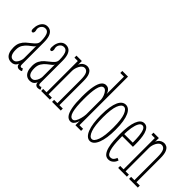

<svg xmlns="http://www.w3.org/2000/svg" viewBox="-4 -1376 2013 2013"><g transform="rotate(45 1003.0 -369.5)"><path d="M121 10Q93.5 10 73 -4Q52.5 -18 41.2 -46.5Q30 -75 30 -118Q30 -163 46 -193Q62 -223 85.8 -244.2Q109.5 -265.5 133.2 -283.2Q157 -301 173 -320Q189 -339 189 -365.5Q189 -404.5 183.5 -433.8Q178 -463 164.8 -479.2Q151.5 -495.5 128 -495.5Q102 -495.5 85 -476Q68 -456.5 68 -432.5Q68 -423 69.5 -418.2Q71 -413.5 72.2 -409.2Q73.5 -405 73.5 -397Q73.5 -385.5 69 -377.2Q64.5 -369 54.5 -369Q45 -369 40.8 -377.5Q36.5 -386 36.5 -401Q36.5 -436.5 47.8 -465Q59 -493.5 79.5 -510Q100 -526.5 128 -526.5Q156 -526.5 176.2 -511.8Q196.5 -497 207.8 -464.5Q219 -432 219 -378V-55.5Q219 -38 223.8 -31.8Q228.5 -25.5 237.5 -25.5Q244.5 -25.5 249 -27.8Q253.5 -30 255.5 -32.5L270 -5.5Q265 -1 255.5 1.8Q246 4.5 234.5 4.5Q224.5 4.5 215 0Q205.5 -4.5 199.5 -14.2Q193.5 -24 193.5 -40Q190 -29.5 181.8 -17.8Q173.5 -6 158.8 2Q144 10 121 10ZM121 -21Q144 -21 159 -38.2Q174 -55.5 181.5 -77.8Q189 -100 189 -114.5V-301Q188 -287 169 -272.5Q150 -258 125.8 -238.8Q101.5 -219.5 83 -190.5Q64.5 -161.5 64.5 -118Q64.5 -70.5 78.8 -45.8Q93 -21 121 -21Z M396 10Q368.5 10 348 -4Q327.5 -18 316.2 -46.5Q305 -75 305 -118Q305 -163 321 -193Q337 -223 360.8 -244.2Q384.5 -265.5 408.2 -283.2Q432 -301 448 -320Q464 -339 464 -365.5Q464 -404.5 458.5 -433.8Q453 -463 439.8 -479.2Q426.5 -495.5 403 -495.5Q377 -495.5 360 -476Q343 -456.5 343 -432.5Q343 -423 344.5 -418.2Q346 -413.5 347.2 -409.2Q348.5 -405 348.5 -397Q348.5 -385.5 344 -377.2Q339.5 -369 329.5 -369Q320 -369 315.8 -377.5Q311.5 -386 311.5 -401Q311.5 -436.5 322.8 -465Q334 -493.5 354.5 -510Q375 -526.5 403 -526.5Q431 -526.5 451.2 -511.8Q471.5 -497 482.8 -464.5Q494 -432 494 -378V-55.5Q494 -38 498.8 -31.8Q503.5 -25.5 512.5 -25.5Q519.5 -25.5 524 -27.8Q528.5 -30 530.5 -32.5L545 -5.5Q540 -1 530.5 1.8Q521 4.5 509.5 4.5Q499.5 4.5 490 0Q480.5 -4.5 474.5 -14.2Q468.5 -24 468.5 -40Q465 -29.5 456.8 -17.8Q448.5 -6 433.8 2Q419 10 396 10ZM396 -21Q419 -21 434 -38.2Q449 -55.5 456.5 -77.8Q464 -100 464 -114.5V-301Q463 -287 444 -272.5Q425 -258 400.8 -238.8Q376.5 -219.5 358 -190.5Q339.5 -161.5 339.5 -118Q339.5 -70.5 353.8 -45.8Q368 -21 396 -21Z M558.5 0V-30H608.5V-493.5H558.5V-523.5H638.5V-466.5Q642 -482 653.5 -495.8Q665 -509.5 682.2 -518Q699.5 -526.5 719.5 -526.5Q736 -526.5 754.5 -516.8Q773 -507 786.2 -476.5Q799.5 -446 799.5 -383.5V-30H849.5V0H720.5V-30H769.5V-370Q769.5 -438.5 755 -466.5Q740.5 -494.5 710.5 -494.5Q695 -494.5 681.8 -483.2Q668.5 -472 658.8 -454.2Q649 -436.5 643.8 -416.5Q638.5 -396.5 638.5 -379V-30H687.5V0Z M999.5 10Q969 10 947.5 -17.5Q926 -45 914.5 -104.2Q903 -163.5 903 -259Q903 -356.5 914.8 -415Q926.5 -473.5 947.8 -499.5Q969 -525.5 997.5 -525.5Q1019.5 -525.5 1033.8 -515Q1048 -504.5 1056 -489.8Q1064 -475 1066.5 -462V-720H1012V-750H1096.5V-30H1150.5V0H1066.5V-67.5Q1065 -54.5 1057.2 -36Q1049.5 -17.5 1035.5 -3.8Q1021.5 10 999.5 10ZM1003 -21Q1021 -21 1034.2 -43Q1047.5 -65 1056 -97Q1064.5 -129 1066.5 -159V-383.5Q1064 -408.5 1054.2 -433Q1044.5 -457.5 1030.2 -473.8Q1016 -490 999.5 -490Q980.5 -490 968 -471.8Q955.5 -453.5 948.2 -421.2Q941 -389 938 -346.8Q935 -304.5 935 -256.5Q935 -196.5 939 -152.2Q943 -108 951 -78.8Q959 -49.5 972 -35.2Q985 -21 1003 -21Z M1289.5 11Q1264 11 1243.8 -8Q1223.5 -27 1209.2 -62.8Q1195 -98.5 1187.8 -149.2Q1180.5 -200 1180.5 -263.5Q1180.5 -333 1188.5 -383Q1196.5 -433 1211 -464.8Q1225.5 -496.5 1245.5 -511.5Q1265.5 -526.5 1289.5 -526.5Q1313 -526.5 1332.8 -511.5Q1352.5 -496.5 1367.2 -464.8Q1382 -433 1390.2 -383Q1398.5 -333 1398.5 -263.5Q1398.5 -200 1391 -149.2Q1383.5 -98.5 1369.2 -62.8Q1355 -27 1334.8 -8Q1314.5 11 1289.5 11ZM1289.5 -18Q1321.5 -18 1343.5 -79Q1365.5 -140 1365.5 -263.5Q1365.5 -384.5 1343.5 -441Q1321.5 -497.5 1289.5 -497.5Q1256.5 -497.5 1234.2 -441Q1212 -384.5 1212 -263.5Q1212 -140 1234.2 -79Q1256.5 -18 1289.5 -18Z M1563 11Q1529.5 11 1509.2 -14.2Q1489 -39.5 1478.8 -80.2Q1468.5 -121 1465.2 -169Q1462 -217 1462 -262.5Q1462 -325.5 1468.5 -374.8Q1475 -424 1488 -457.8Q1501 -491.5 1520 -509Q1539 -526.5 1564 -526.5Q1593 -526.5 1610.8 -506Q1628.5 -485.5 1637.8 -452.8Q1647 -420 1650.2 -381.8Q1653.5 -343.5 1653.5 -308Q1653.5 -297 1653.5 -286.5Q1653.5 -276 1653 -266H1487.5V-296H1621Q1621 -348 1616.5 -393.8Q1612 -439.5 1599.8 -468Q1587.5 -496.5 1564 -496.5Q1542 -496.5 1526.2 -468.5Q1510.5 -440.5 1502.2 -391.2Q1494 -342 1494 -278Q1494 -231.5 1496.5 -185.8Q1499 -140 1506 -102.5Q1513 -65 1526.8 -42.5Q1540.5 -20 1563 -20Q1589.5 -20 1603 -37.2Q1616.5 -54.5 1620.5 -70L1647.5 -59Q1640.5 -30.5 1617.2 -9.8Q1594 11 1563 11Z M1700.5 0V-30H1750.5V-493.5H1700.5V-523.5H1780.5V-466.5Q1784 -482 1795.5 -495.8Q1807 -509.5 1824.2 -518Q1841.5 -526.5 1861.5 -526.5Q1878 -526.5 1896.5 -516.8Q1915 -507 1928.2 -476.5Q1941.5 -446 1941.5 -383.5V-30H1991.5V0H1862.5V-30H1911.5V-370Q1911.5 -438.5 1897 -466.5Q1882.5 -494.5 1852.5 -494.5Q1837 -494.5 1823.8 -483.2Q1810.5 -472 1800.8 -454.2Q1791 -436.5 1785.8 -416.5Q1780.5 -396.5 1780.5 -379V-30H1829.5V0Z"/></g></svg>

Font: Imbue Thin 10pt Thin
Style: Regular
Weight: 250
Version: Version 1.102